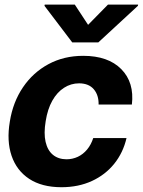

<svg xmlns="http://www.w3.org/2000/svg" viewBox="-20 -792 612 823"><path d="M243.4 10.5Q159.4 10.4 105.2 -25.3Q51.1 -61 29.6 -124.4Q8.1 -187.7 22.1 -270.7Q35.4 -354.5 78.5 -417.9Q121.5 -481.3 187.7 -517Q253.9 -552.7 336.7 -552.7Q443.5 -552.7 499.9 -495.6Q556.3 -438.5 545.3 -343.8H402.7Q403.4 -384.3 382 -409.4Q360.5 -434.6 319.1 -434.8Q284.1 -434.8 254.4 -415.7Q224.7 -396.7 204.2 -360.4Q183.8 -324.2 175.8 -272.5Q167.1 -220.6 175.4 -184Q183.8 -147.4 206.9 -128.4Q230.1 -109.4 265.2 -109.2Q291.3 -109.4 313.8 -120Q336.2 -130.6 353.2 -150.9Q370.2 -171.3 379.7 -200.2H522.3Q507.8 -137.5 469.6 -90Q431.3 -42.5 373.8 -16.1Q316.2 10.4 243.4 10.5ZM300.6 -772.3 357.6 -685.5 442.8 -772.3H572.1L571.1 -767L401.6 -610.4H289.6L170.7 -767L171.7 -772.3Z"/></svg>

Font: Inter Tight
Style: Italic
Weight: 400
Italic angle: -9.39999°
Designer: Rasmus Andersson
Foundry: rsms
Version: Version 3.002